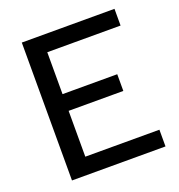

<svg xmlns="http://www.w3.org/2000/svg" viewBox="-123 -771 814 874"><g transform="rotate(-20 284.5 -334.0)"><path d="M78 0V-668H527V-587H172V-384H437V-303H172V-81H531V0Z"/></g></svg>

Font: Atkinson Hyperlegible Next
Style: Regular
Weight: 400
Designer: Elliott Scott, Megan Eiswerth, Linus Boman, Theodore Petrosky, Letters from Sweden
Foundry: Applied Design Works, Letters from Sweden
Version: Version 2.001